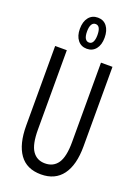

<svg xmlns="http://www.w3.org/2000/svg" viewBox="-180 -1046 817 1130"><g transform="rotate(20 228.5 -481.0)"><path d="M49 -231V-729H122V-232Q122 -139 149.5 -99Q177 -59 228 -59Q281 -59 308.5 -99.5Q336 -140 336 -232V-729H408V-231Q408 -114 362 -52Q316 10 228 10Q138 10 93.5 -52.5Q49 -115 49 -231ZM151 -874Q151 -919 172 -945.5Q193 -972 229 -972Q265 -972 285.5 -945.5Q306 -919 306 -874Q306 -829 285 -803Q264 -777 229 -777Q193 -777 172 -803.5Q151 -830 151 -874ZM261 -874Q261 -932 229 -932Q213 -932 204.5 -917Q196 -902 196 -874Q196 -845 204.5 -830.5Q213 -816 229 -816Q245 -816 253 -831.5Q261 -847 261 -874Z"/></g></svg>

Font: Mona Sans Condensed
Style: Regular
Weight: 400
Width: 3
Designer: Deni Anggara
Foundry: GitHub
Version: Version 2.000